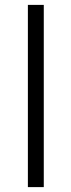

<svg xmlns="http://www.w3.org/2000/svg" viewBox="-20 -765 292 785"><path d="M159 0V-745H94V0Z"/></svg>

Font: Plus Jakarta Sans Light
Style: Regular
Weight: 300
Designer: Gumpita Rahayu
Foundry: Tokotype
Version: Version 2.071;gftools[0.9.30]